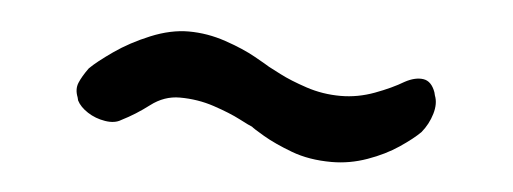

<svg xmlns="http://www.w3.org/2000/svg" viewBox="-27 -373 654 245"><g transform="rotate(5 300.0 -250.0)"><path d="M403 -175Q374 -175 351.5 -183.5Q329 -192 314.5 -200.5Q300 -209 298 -211Q295 -212 281.5 -219Q268 -226 247 -233Q226 -240 203 -240Q183 -240 166 -227Q149 -214 131 -205Q123 -200 110.5 -202Q98 -204 88 -210.5Q78 -217 74 -225L73 -229Q69 -239 72.5 -247.5Q76 -256 84 -267Q93 -276 113 -290Q133 -304 158.5 -314.5Q184 -325 207 -325Q231 -325 254.5 -317Q278 -309 294 -300Q310 -291 313 -289Q315 -288 328.5 -281Q342 -274 363 -267Q384 -260 407 -260Q429 -260 450.5 -268Q472 -276 487 -285Q500 -292 510.5 -290.5Q521 -289 526 -275L527 -271Q531 -261 527 -247.5Q523 -234 514 -223Q505 -214 488 -202.5Q471 -191 448.5 -183Q426 -175 403 -175Z"/></g></svg>

Font: Winky Sans Medium
Style: Italic
Weight: 500
Italic angle: -8.97852°
Designer: Simon Atzbach
Foundry: typofactur
Version: Version 1.205